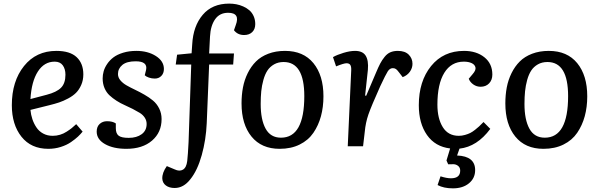

<svg xmlns="http://www.w3.org/2000/svg" viewBox="-20 -802 3285 1053"><path d="M289.1 -522.9Q363.8 -522.9 400.4 -488.5Q437 -454.1 437 -394Q437 -362.3 425.5 -336.2Q414.1 -310.1 397 -293Q379.9 -275.9 353.8 -262Q327.6 -248 304.2 -240.2Q280.8 -232.4 251 -225.1L147 -199.2Q149.4 -172.9 157.5 -148.7Q165.5 -124.5 179.7 -103.3Q193.8 -82 216.8 -69.6Q239.7 -57.1 269 -57.1Q290 -57.1 309.3 -63Q328.6 -68.8 345.9 -80.1Q363.3 -91.3 373.5 -99.6Q383.8 -107.9 397.9 -121.1L433.1 -80.1Q421.9 -66.4 407.5 -52.7Q393.1 -39.1 369.4 -22.7Q345.7 -6.3 313.2 3.9Q280.8 14.2 245.1 14.2Q150.4 14.2 97.7 -52.2Q44.9 -118.7 44.9 -225.1Q44.9 -356.4 111.6 -439.7Q178.2 -522.9 289.1 -522.9ZM338.9 -392.1Q338.9 -423.8 324.2 -443.8Q309.6 -463.9 279.8 -463.9Q222.7 -463.9 187.7 -409.7Q152.8 -355.5 147 -258.8L235.8 -282.2Q290.5 -296.4 314.7 -320.8Q338.9 -345.2 338.9 -392.1Z M686 -45.9Q729.5 -45.9 756.8 -65.9Q784.2 -85.9 784.2 -122.1Q784.2 -141.1 773.9 -156.7Q763.7 -172.4 746.6 -182.9Q729.5 -193.4 707.8 -204.6Q686 -215.8 663.6 -225.6Q641.1 -235.4 619.4 -249.3Q597.7 -263.2 580.6 -279.1Q563.5 -294.9 553.2 -318.8Q543 -342.8 543 -372.1Q543 -391.6 548.6 -411.4Q554.2 -431.2 567.9 -451.4Q581.5 -471.7 602.1 -487.3Q622.6 -502.9 655.3 -512.9Q688 -522.9 728 -522.9Q790.5 -522.9 834.7 -494.9Q878.9 -466.8 878.9 -423.8Q878.9 -399.9 864.7 -385.5Q850.6 -371.1 829.1 -371.1Q812 -371.1 796.6 -376.5Q781.2 -381.8 773.9 -389.2L781.2 -418.9Q791 -465.8 724.1 -465.8Q674.8 -465.8 650.9 -445.8Q627 -425.8 627 -396Q627 -377.4 640.1 -361.6Q653.3 -345.7 674.3 -333.7Q695.3 -321.8 720.9 -309.6Q746.6 -297.4 772.2 -282.7Q797.9 -268.1 818.8 -250.7Q839.8 -233.4 853 -207Q866.2 -180.7 866.2 -148.9Q866.2 -76.2 814 -31Q761.7 14.2 672.9 14.2Q601.6 14.2 555.9 -11.7Q510.3 -37.6 510.3 -80.1Q510.3 -107.4 526.6 -122.3Q543 -137.2 566.9 -137.2Q597.7 -137.2 615.2 -125V-99.1Q615.2 -69.8 630.6 -57.9Q646 -45.9 686 -45.9Z M1231 -731.9Q1184.6 -731.9 1159.7 -696.3Q1134.8 -660.6 1131.8 -602.1L1127 -508.8H1263.2L1258.8 -448.2H1127L1113.8 -127Q1109.9 -35.2 1086.4 48.8Q1063 132.8 1023.9 181.2Q986.8 229 938 229Q908.2 229 889.9 215.3Q871.6 201.7 870.1 178.2Q868.7 145.5 895 108.9L938 127Q964.4 139.6 983.4 128.4Q1002.4 117.2 1006.8 81.1Q1010.7 47.4 1014.2 -22.9L1028.8 -448.2H943.8L951.2 -502L1030.8 -509.8L1034.2 -559.1Q1039.6 -659.2 1091.8 -720.7Q1144 -782.2 1236.8 -782.2Q1256.8 -782.2 1276.1 -778.6Q1295.4 -774.9 1314.5 -766.4Q1333.5 -757.8 1347.9 -745.4Q1362.3 -732.9 1371.1 -713.4Q1379.9 -693.8 1379.9 -669.9Q1379.9 -642.1 1363.3 -626Q1346.7 -609.9 1318.8 -609.9Q1283.2 -609.9 1263.2 -636.2L1272.9 -664.1Q1298.8 -731.9 1231 -731.9Z M1304.7 -234.9Q1304.7 -281.2 1312.5 -322.5Q1320.3 -363.8 1338.6 -400.9Q1356.9 -438 1383.8 -464.8Q1410.6 -491.7 1451.4 -507.3Q1492.2 -522.9 1543 -522.9Q1644 -522.9 1699 -455.6Q1753.9 -388.2 1753.9 -273.9Q1753.9 -214.8 1740.2 -164.6Q1726.6 -114.3 1698.7 -73.5Q1670.9 -32.7 1623.5 -9.3Q1576.2 14.2 1513.7 14.2Q1414.1 14.2 1359.4 -53Q1304.7 -120.1 1304.7 -234.9ZM1521 -46.9Q1648.9 -46.9 1648.9 -274.9Q1648.9 -461.9 1535.6 -461.9Q1505.9 -461.9 1483.2 -449Q1460.4 -436 1446.8 -415.3Q1433.1 -394.5 1424.6 -363.8Q1416 -333 1412.8 -301.5Q1409.7 -270 1409.7 -231.9Q1409.7 -145.5 1436.8 -96.2Q1463.9 -46.9 1521 -46.9Z M1906.2 -416Q1907.2 -436 1901.4 -445.6Q1895.5 -455.1 1880.4 -455.1Q1865.7 -455.1 1823.2 -438L1806.2 -488.8Q1828.6 -501.5 1864 -512.2Q1899.4 -522.9 1927.2 -522.9Q1968.8 -522.9 1985.4 -496.8Q2002 -470.7 1997.6 -418.9L1982.4 -277.8L1988.3 -276.9L2041.5 -401.9Q2055.2 -434.6 2065.2 -453.6Q2075.2 -472.7 2089.4 -490.2Q2103.5 -507.8 2121.1 -515.4Q2138.7 -522.9 2162.1 -522.9Q2201.2 -522.9 2221.7 -502.2Q2242.2 -481.4 2242.2 -452.1Q2242.2 -428.7 2228 -408.7Q2213.9 -388.7 2188.5 -378.9L2168.5 -404.8Q2159.2 -417.5 2152.1 -422.9Q2145 -428.2 2134.3 -428.2Q2118.2 -428.2 2106.9 -411.1Q2095.7 -394 2065.4 -329.1Q2016.1 -219.2 2000.5 -174.1Q1984.9 -128.9 1980.5 -79.1L1971.2 0H1887.2Z M2496.1 -57.1Q2513.2 -57.1 2530.3 -62Q2547.4 -66.9 2559.1 -72.8Q2570.8 -78.6 2585.4 -90.1Q2600.1 -101.6 2607.4 -108.6Q2614.7 -115.7 2627.9 -128.9Q2630.4 -131.3 2631.8 -132.8L2668.9 -95.2Q2596.7 2.4 2500 13.2L2486.8 50.8Q2585.9 54.7 2585.9 130.9Q2585.9 175.3 2552.2 203.1Q2518.6 231 2463.9 231Q2413.6 231 2379.9 212.9L2396 165Q2429.7 175.8 2453.1 175.8Q2503.9 175.8 2503.9 133.8Q2503.9 117.2 2492.9 108.2Q2481.9 99.1 2467.3 98.6Q2452.6 98.1 2438 99.1L2428.7 78.1L2448.7 12.2Q2366.7 2.4 2321.8 -61.5Q2276.9 -125.5 2276.9 -225.1Q2276.9 -356.4 2344.2 -439.7Q2411.6 -522.9 2524.9 -522.9Q2592.8 -522.9 2636.5 -488Q2680.2 -453.1 2680.2 -393.1Q2680.2 -363.3 2662.4 -344.7Q2644.5 -326.2 2615.7 -326.2Q2594.2 -326.2 2576.2 -338.6Q2558.1 -351.1 2550.8 -370.1L2571.8 -395Q2591.3 -417 2587.6 -432.4Q2584 -447.8 2566.7 -455.8Q2549.3 -463.9 2523.9 -463.9Q2454.6 -463.9 2416.7 -402.6Q2378.9 -341.3 2378.9 -228Q2378.9 -152.3 2408.4 -104.7Q2438 -57.1 2496.1 -57.1Z M2751.5 -234.9Q2751.5 -281.2 2759.3 -322.5Q2767.1 -363.8 2785.4 -400.9Q2803.7 -438 2830.6 -464.8Q2857.4 -491.7 2898.2 -507.3Q2939 -522.9 2989.7 -522.9Q3090.8 -522.9 3145.8 -455.6Q3200.7 -388.2 3200.7 -273.9Q3200.7 -214.8 3187 -164.6Q3173.3 -114.3 3145.5 -73.5Q3117.7 -32.7 3070.3 -9.3Q3022.9 14.2 2960.4 14.2Q2860.8 14.2 2806.2 -53Q2751.5 -120.1 2751.5 -234.9ZM2967.8 -46.9Q3095.7 -46.9 3095.7 -274.9Q3095.7 -461.9 2982.4 -461.9Q2952.6 -461.9 2929.9 -449Q2907.2 -436 2893.6 -415.3Q2879.9 -394.5 2871.3 -363.8Q2862.8 -333 2859.6 -301.5Q2856.4 -270 2856.4 -231.9Q2856.4 -145.5 2883.5 -96.2Q2910.6 -46.9 2967.8 -46.9Z"/></svg>

Font: Literata Book Medium
Style: Italic
Weight: 500
Italic angle: -3°
Designer: Latin by Veronika Burian and Jose Scaglione. Greek by Irene Vlachou. Cyrillic by Vera Evstafieva
Foundry: TypeTogether
Version: Version 1.003;PS 001.003;hotconv 1.0.88;makeotf.lib2.5.64775